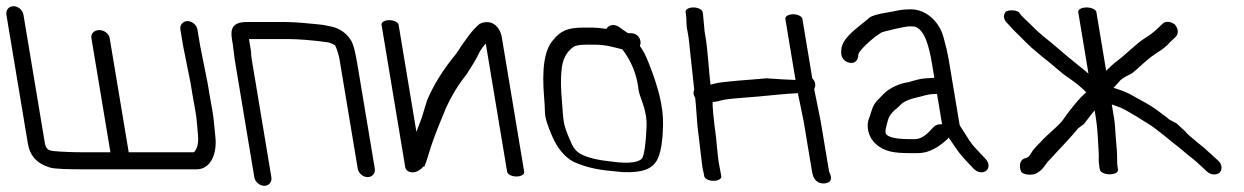

<svg xmlns="http://www.w3.org/2000/svg" viewBox="-55 -554 4010 619"><path d="M526.6 -458.5 535.6 -404.7 559.2 -287.1 566.5 -243.1C568.9 -228.6 571.4 -214.9 573.9 -201.9C580.2 -168.8 579.4 -156.3 583.2 -119.7C585.1 -100.8 583.3 -86.3 578.7 -75.9C573.4 -63.8 569 -63 569 -63H360L298.6 -431.1C296.3 -445.3 281 -457 264.9 -457C248.7 -457 237.3 -445.3 239.7 -431.1L301 -63H229.7C179.3 -63 141.5 -64.4 116 -67.2C99.8 -68.9 92.5 -75.1 89.4 -93.8L20.6 -506.5C18.1 -521.5 3.6 -534 -11.4 -534C-26.5 -534 -36.9 -521.5 -34.4 -506.5L34.8 -91.3C41.4 -51.5 64.5 -26.1 106.4 -13.8C122.9 -9 162.9 -8 238.9 -8H578.2C627.5 -8 644.4 -63.7 639.6 -109.7C637.2 -132.6 635.5 -150 634.6 -161.5C632.4 -187.7 626.2 -214.8 621.8 -241.5L614.3 -286.3L590.6 -404.7L581.6 -458.5C579.1 -473.5 564.6 -486 549.6 -486C534.5 -486 524.1 -473.5 526.6 -458.5Z M819.9 17.5 757 -360.3C755.4 -369.9 754.3 -380.2 753.8 -391.2L753.7 -391.8L748.3 -424.7C748.1 -426 748.1 -425.7 747.8 -428C747.8 -428 748.2 -428 749.2 -428H875.9C906 -428 950.2 -424.6 1000.7 -417.8C1006.3 -417 1014.2 -414.3 1024.8 -408.4C1027.3 -404.9 1032.6 -392.6 1038.6 -368.6L1098.3 -10.5C1100.8 4.5 1115.3 17 1130.3 17C1145.4 17 1155.8 4.5 1153.3 -10.5L1098.1 -341.4C1091.3 -382.7 1085.5 -408.5 1077.2 -422.8C1064.7 -444.5 1040.3 -463 1014.8 -468L994.5 -472.2C988.8 -473.4 981.1 -474.4 970.7 -475.5C946.7 -477.8 900.2 -483 866.7 -483H740.1C694.2 -483 687.3 -460.4 692.8 -427.3L695.5 -411.3L701.6 -362.8L764.9 17.5C767.4 32.5 782 45 797 45C812 45 822.4 32.5 819.9 17.5Z M1175.1 -474 1251.5 -15C1252.6 -8.5 1258.5 1.9 1276.4 1.6C1287.4 1.3 1295.4 -4 1304.3 -11C1306 -13.1 1307.5 -14.8 1308.8 -16C1308.8 -16 1310.9 -17.6 1310.9 -17.6C1310.9 -17.6 1312.6 -16 1312.6 -16C1317.7 -27.5 1322.2 -40.5 1326.3 -55C1335.4 -86.5 1347.2 -118.3 1360.6 -151.6L1383.1 -206.6C1401.4 -246.5 1423.1 -281.9 1448 -312.6C1470.3 -346.7 1481.4 -366.3 1484.8 -373.1L1484.9 -373.4L1484.9 -374.1C1492.1 -389.4 1499.9 -401.4 1511.1 -413.6L1580 0C1581.4 8.2 1595 15 1610 15C1625 15 1636.4 8.2 1635 0L1562.6 -435C1559.4 -454 1545.6 -482.7 1514.3 -482.7C1507.1 -482.7 1500.1 -481 1493.6 -478C1493.6 -478 1493.2 -477.7 1493.2 -477.7C1493.2 -477.7 1492.6 -478 1492.6 -478C1468.8 -459.2 1446.7 -428.2 1415.6 -380.6C1376.1 -332.8 1343.4 -282.3 1321.9 -230.5L1305 -175.5C1298.7 -159.3 1293.1 -144.4 1287.5 -129L1230.1 -474C1228.7 -482.2 1215.1 -489 1200.1 -489C1185 -489 1173.7 -482.2 1175.1 -474Z M2003.8 -263.8C2006.2 -241.5 2031.5 -202 2029.5 -146.4C2027.5 -91.5 2022 -56.8 2015.9 -44.8C2007.6 -31.6 1976.6 -25 1919.7 -32.7L1919 -32.8L1918.4 -32.9C1873.8 -37.3 1839.2 -45.7 1817.4 -57.3C1803.4 -64.9 1792.2 -77.9 1784.3 -99.1L1784.1 -99.5L1783.9 -99.9C1757.9 -157.4 1762 -167 1757.1 -221.5C1753 -267.8 1752.4 -302.3 1755.3 -326.3C1757.8 -361.2 1770.1 -385.8 1794.2 -403.2C1800.3 -406.9 1813.5 -410 1834.9 -410H1861C1880.5 -410 1900.1 -407.7 1919 -403C1929.6 -400 1943.6 -397.3 1951.5 -394.8C1980.2 -357.6 1998.3 -313.7 2003.8 -263.8ZM1727.9 -424.4C1699.5 -392.4 1691.5 -329.8 1699.3 -238.7C1700.7 -222.5 1701.6 -206.7 1701.9 -191.5C1702.4 -173 1710.9 -147.2 1726.2 -112.5C1742.1 -76.7 1763.8 -49.6 1792 -33.5L1792.6 -33.1L1793.2 -32.9C1826 -17.6 1863.8 -7.6 1912.3 -3.1L1953.5 1L1954 1C2016.4 3 2045 -8.8 2061.8 -35.1C2075.4 -58.8 2081.4 -96.9 2082.6 -151.3C2084 -210.5 2066.8 -273.4 2038.4 -345.9C2025.8 -378.3 2019.3 -389.4 2008 -405.7C2009.4 -408.6 2010.8 -415.6 2009.9 -421C2008.8 -427.7 2005.6 -435.2 1998.7 -440.5C1992.3 -445.4 1984.8 -447 1978.1 -447H1969.6C1966.7 -448.9 1960.6 -452.9 1953.1 -458.2L1940.4 -467.3C1925.9 -477 1908 -475.1 1900.2 -460.9C1882.2 -463.4 1866.7 -465 1856.2 -465L1825.8 -465C1773.5 -465 1752 -454 1727.9 -424.4Z M2180.3 -530C2165.2 -530 2153.9 -523.2 2155.3 -515L2156.3 -509C2159.7 -488.6 2156 -476 2161.8 -451.6L2165.3 -430.6L2183.1 -265.3C2181.9 -262.3 2180.3 -256.3 2181.2 -251C2181.9 -246.7 2182.7 -244.1 2186.2 -238.6C2188.8 -219.4 2191.9 -162.6 2194 -144.3L2209.5 -14.7L2209.7 -14C2212 -4.4 2213.5 2.7 2214.2 7L2215.4 14C2216.8 22.5 2230.3 29 2245.3 29C2260.4 29 2271.8 22.5 2270.4 14L2269.2 7C2268.2 1.3 2266.8 -6.1 2264.9 -15.4C2256.7 -55.8 2256.7 -97.3 2249.3 -142.5C2248.7 -148.8 2239.4 -224.8 2243.3 -225C2250.5 -225.5 2259.3 -227.3 2271.1 -230.5C2281.1 -233.2 2301.8 -236 2334.2 -238.3C2367.2 -240.7 2407.6 -244.3 2455.3 -249.1C2474.1 -251.2 2496.7 -252.3 2517.3 -253.6L2535.8 -163.8L2562.9 -1C2565.4 14.3 2570.6 28 2585.9 35C2600.1 40 2614.8 36.8 2621.5 29.5C2628.9 17.3 2618.3 1.7 2617.9 -1L2590.5 -165.2L2569.8 -266.9C2575.5 -275.9 2575.1 -290.2 2563.8 -301.5L2531.9 -493C2530.6 -501.2 2517 -508 2501.9 -508C2486.9 -508 2475.6 -501.2 2476.9 -493L2509.7 -296.2C2480.9 -297.5 2462.2 -298.1 2415.9 -301.5C2364.1 -296.4 2274.6 -291.9 2248.6 -284.4C2243.3 -282.9 2240.6 -282.1 2235.6 -281C2230.9 -320.6 2226.4 -394.1 2220.2 -431L2216.6 -452.6L2211.5 -507.6L2210.3 -515C2208.9 -523.2 2195.3 -530 2180.3 -530Z M2956.7 -146.3 2956.5 -146.1 2948 -137.5 2947.7 -137.2C2928.1 -114.2 2910 -105.5 2895.2 -105.5H2874.2C2832.5 -105.5 2811.1 -112.4 2804 -119.2L2803.6 -119.5L2803.3 -119.8C2795.8 -126.2 2802 -145.8 2808.4 -169.1C2810.6 -177.2 2816.5 -186.3 2827.7 -197.6C2832.8 -201.5 2839.8 -207.4 2844.6 -212.2L2845 -212.6L2845.3 -213C2854 -223.7 2871.4 -233.1 2899.7 -239.4C2917.2 -243.2 2936 -250.5 2952.7 -250.5H2953.3L2965.9 -251.4L2982.3 -153.3C2973.2 -154.3 2963.3 -152.1 2956.7 -146.3ZM3006 -106.7C3038.6 -59.7 3033.9 -62.4 3083.1 -11C3096.2 3.3 3114.6 5 3124.8 -3.9C3134.9 -12.2 3134.7 -28.7 3121.9 -42.2C3106.5 -58.4 3102.9 -62.7 3088.9 -77.3C3075.1 -91.7 3063.6 -111.8 3050.9 -131.5L3040.8 -147.3C3039.5 -149.3 3038.8 -151.2 3038.4 -153.3L3005.8 -348.9C2999 -389.9 2995.3 -401.4 2986.9 -433.7C2974.8 -480.6 2933.7 -524 2880.9 -524C2847.2 -524 2840.8 -519.5 2802.2 -513.1C2775.6 -508.7 2757.3 -504.2 2747.8 -496.7C2733.1 -484.9 2717.7 -471.9 2702.5 -459.6C2674.6 -436.2 2657.9 -414.9 2657.1 -391.4C2656.2 -382 2657.1 -370.3 2665.9 -361.2C2670.8 -356.2 2676.9 -353.3 2682.8 -351.9C2702.9 -347 2712.5 -362.3 2712.4 -379.3C2714.6 -387 2731.6 -407.6 2765.7 -434.8C2774.7 -441 2780.6 -445.1 2785.9 -448.9C2793.5 -452.7 2863.4 -469 2876 -469C2885.6 -469 2892.8 -468.6 2894.1 -468.1L2894.7 -467.9C2925.8 -458.3 2940.2 -406.1 2950 -347.1L2957.3 -303.1C2957.3 -303.1 2955.1 -303 2954.3 -303L2941.1 -302.1C2925.3 -302 2906.7 -299 2890.4 -293.8L2874.9 -289.4C2843.6 -284.5 2814.4 -271.4 2793.8 -251.2C2790.1 -247.1 2784 -240.9 2775.8 -232.8C2766.2 -223.4 2759.3 -211.8 2755.3 -198.4C2751.8 -186.5 2749 -178.3 2747.5 -174.7C2736 -148.4 2744 -112.1 2768 -90.4C2795.5 -65.4 2825.7 -60.3 2880.5 -60.3H2903.3C2912.2 -60.3 2921.3 -61.4 2930.5 -63.6L2931.3 -63.7L2932 -64C2967 -76 2981.2 -90 2999.2 -105L2999.7 -105.5L3003.5 -110.4C3004.3 -109.1 3005.1 -107.9 3006 -106.7Z M3549.4 -7 3547.8 -17C3546.9 -22.1 3546.4 -31.1 3546.5 -43.1C3546.9 -55.5 3545.3 -79.6 3541.7 -117C3540 -135.9 3540.3 -151.3 3536.7 -173L3529.3 -217.3C3536.4 -214.8 3547.8 -210.3 3558.1 -206.9C3564.6 -204.7 3596.2 -187.1 3645.6 -155.7C3672.5 -140.2 3725.3 -93.9 3750.7 -75L3770.1 -58.5C3778.4 -51.5 3786.5 -45 3794.4 -39C3804 -31.4 3827.2 -8.9 3838 0.6C3851.2 11.1 3868.1 10.3 3876.9 2.7C3885.1 -5.9 3886.8 -22.9 3872.4 -36.1L3825.9 -78.3L3825.5 -78.6C3818.1 -84.3 3810.4 -90.5 3802.4 -97.2L3783.1 -113.7C3779.4 -116.6 3774.2 -121.4 3768.1 -127.7L3767.4 -129.3L3766.9 -129.8C3758.9 -137.3 3749.5 -146 3738.2 -156.2L3715 -168.4C3709.1 -173.8 3702.4 -179.1 3694.3 -184.4C3675.2 -199.8 3653.6 -214.5 3633.5 -225.2C3597.7 -244.1 3586 -254.4 3548.5 -266.5L3534.9 -270.9C3537.5 -273.6 3541.9 -278.2 3546 -282.7L3558.5 -296.7C3572.4 -306.6 3573.8 -306.8 3595.1 -318.1C3619.8 -337.9 3632.9 -353.1 3656.7 -371C3679 -388.1 3697.4 -394.8 3717 -418L3735.6 -435.6C3747.9 -447.9 3740.8 -466.5 3731.7 -476C3724.2 -481.6 3707.9 -487.7 3695.8 -480C3678.9 -463.9 3663.7 -447.8 3639.1 -432.8C3611.7 -416.7 3579.5 -382.7 3548.3 -358.8C3536.4 -349.9 3525.6 -340.3 3511.2 -325.8L3479.7 -515C3478.4 -523.2 3464 -530 3448 -530C3431.9 -530 3419.8 -523.2 3421.2 -515L3454.2 -316.6C3444.5 -325.1 3433 -334.6 3421.6 -343.4C3399.3 -361.1 3372.1 -383.8 3338.6 -412.8L3305.2 -440C3294.8 -448.7 3285.3 -457.4 3276.8 -466C3261.7 -481.6 3249.4 -491.6 3237.6 -504.4L3229.9 -514.5L3229.5 -515C3217.1 -522.7 3199.1 -521.8 3189.4 -517.6C3180.6 -510.4 3177.2 -495.1 3190.1 -481.7L3198.4 -472.9C3204.1 -466.2 3211.2 -458.6 3218.2 -451.8C3234.6 -436.3 3250.6 -418.7 3270.5 -400.5L3303 -372.8C3327.4 -354.3 3348.9 -334.8 3374.6 -313.9C3413 -287.9 3436.7 -268.5 3446.7 -256.1C3425.8 -238.4 3398.9 -206.5 3368.1 -162.4C3356.3 -148.3 3323.7 -120.8 3309.4 -106.4C3297.9 -92.1 3279.2 -79 3268.7 -59C3259.9 -47.2 3262.1 -47.2 3246.3 -42.6C3232.6 -36.2 3229.5 -17.9 3237.2 -0.3C3244.4 8.6 3262.2 10.6 3277.3 8.2C3293 3.8 3305.4 -7.6 3316.7 -24C3322.3 -34.1 3335.1 -43.8 3344.7 -56C3361.7 -74.8 3401.4 -115.5 3420.6 -140L3439.6 -154.2C3446.6 -163.2 3454.6 -173.6 3463.5 -185.2C3467.9 -191 3470.3 -194 3474 -198.1L3478.4 -171.5C3484.1 -137.1 3484.7 -98 3487 -64.9C3488.4 -44.3 3485.5 -39.2 3489.2 -17L3490.9 -7C3492.2 1.2 3506.6 8 3522.7 8C3538.7 8 3550.8 1.2 3549.4 -7Z"/></svg>

Font: MewTooHand
Style: BdLta
Weight: 400
Designer: Mew Too, Robert Jablonski
Version: Version 0.77